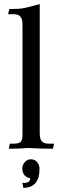

<svg xmlns="http://www.w3.org/2000/svg" viewBox="-20 -716 307 925"><path d="M171.4 -76.2Q171.4 -52.2 177.7 -41.3Q184.1 -30.3 193.6 -27.1Q203.1 -23.9 212.9 -23.9H240.7L234.9 0.5Q173.3 0.5 134.3 -2.4Q126.5 -2.9 115.7 -2.9Q108.4 -2.9 103 -2.4Q76.2 0.5 22 0.5L27.3 -23.9H46.9Q68.8 -23.9 78.6 -31.7Q88.4 -39.6 88.4 -69.3V-596.2Q88.4 -619.1 82 -630.1Q75.7 -641.1 66.2 -644.3Q56.6 -647.5 46.9 -647.5H19L24.9 -672.4Q71.3 -672.4 94.7 -676.8Q110.8 -679.7 171.4 -696.3ZM92.3 189 90.8 181.2Q89.8 174.3 88.9 170.9Q87.9 167.5 87.9 166.7Q87.9 166 87.9 165.8Q87.9 165.5 87.4 165L94.2 165.5Q125.5 165.5 125.5 142.6Q108.9 140.6 98.1 127.9Q87.4 115.2 87.4 97.2Q87.4 78.1 99.6 64.7Q111.8 51.3 128.9 51.3Q146.5 51.3 158.4 64.7Q170.4 78.1 170.4 97.2Q170.4 189 92.3 189Z"/></svg>

Font: Quaaykop
Style: Regular
Weight: 400
Designer: Tup Wanders
Foundry: Free font, DO NOT SELL
Version: Version 1.00;July 31, 2023;FontCreator 11.5.0.2430 64-bit